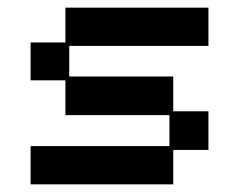

<svg xmlns="http://www.w3.org/2000/svg" viewBox="-20 -470 626 502"><path d="M60 12V-88H423V-169H151V-260H60V-359H151V-450H525V-350H161V-270H433V-179H525V-78H433V12Z"/></svg>

Font: Pixelify Sans
Style: Regular
Weight: 400
Designer: Stefie Justprince
Foundry: Typecalism Foundryline
Version: Version 1.000;February 13, 2025;FontCreator 15.0.0.3015 64-b